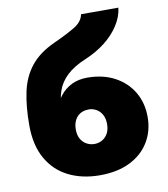

<svg xmlns="http://www.w3.org/2000/svg" viewBox="-87 -853 820 937"><g transform="rotate(-10 323.0 -385.0)"><path d="M334 -316Q354 -316 371.5 -306Q389 -296 399.5 -277Q410 -258 410 -230Q410 -202 399 -183Q388 -164 370.5 -154.5Q353 -145 333 -145Q313 -145 295 -154.5Q277 -164 266 -183Q255 -202 255 -230L35 -290Q35 -191 73 -124Q111 -57 178.5 -23.5Q246 10 333 10Q421 10 483 -21Q545 -52 578 -106.5Q611 -161 611 -230Q611 -300 579 -354Q547 -408 489 -439Q431 -470 353 -470ZM169 -230H255Q255 -251 261 -267Q267 -283 277.5 -294Q288 -305 302.5 -310.5Q317 -316 334 -316L353 -470Q310 -470 276 -453.5Q242 -437 218 -406Q194 -375 181.5 -330.5Q169 -286 169 -230ZM35 -290 245 -227 205 -340Q205 -390 219 -430.5Q233 -471 267.5 -503.5Q302 -536 362 -561Q417 -584 460.5 -618Q504 -652 531 -694Q558 -736 563 -780H378Q371 -744 332.5 -720.5Q294 -697 226 -666Q149 -631 107.5 -579Q66 -527 50.5 -455.5Q35 -384 35 -290Z"/></g></svg>

Font: Jost Black
Style: Regular
Weight: 900
Version: Version 3.710